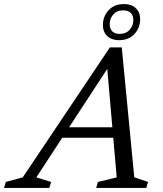

<svg xmlns="http://www.w3.org/2000/svg" viewBox="-85 -926 804 946"><path d="M191.5 -247.5 209 -299H532L514.5 -247.5ZM576.5 -52.5 644.5 -29.5 635.5 0H389L397.5 -29.5L490 -52L440.5 -621H466L94 -52L167 -29.5L158 0H-65L-56.5 -29.5L27 -52L456.5 -692.5H515ZM526.5 -906Q562.5 -906 584 -885.8Q605.5 -865.5 605.5 -831.5Q605.5 -789.5 577.8 -758.8Q550 -728 501 -728Q465.5 -728 443.8 -748.2Q422 -768.5 422 -802.5Q422 -844.5 449.8 -875.2Q477.5 -906 526.5 -906ZM504.5 -759Q536.5 -759 554.2 -779.8Q572 -800.5 572 -826.5Q572 -850 559 -862.5Q546 -875 522.5 -875Q490.5 -875 473 -854.5Q455.5 -834 455.5 -807Q455.5 -784 468.2 -771.5Q481 -759 504.5 -759Z"/></svg>

Font: Newsreader 14pt
Style: Italic
Weight: 400
Italic angle: -17°
Designer: Hugues Gentile
Foundry: Production Type
Version: Version 1.003